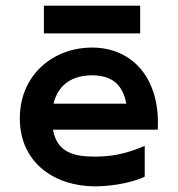

<svg xmlns="http://www.w3.org/2000/svg" viewBox="-20 -643 630 678"><path d="M135 -623V-525H475V-623ZM50 -225C50 -65 177 15 315 15C356 15 433 8 491 -19V-128C419 -97 368 -90 315 -90C243 -90 182 -103 167 -185H537C547 -363 450 -475 305 -475C167 -475 50 -378 50 -225ZM169 -277C186 -347 238 -377 305 -377C370 -377 413 -349 426 -277Z"/></svg>

Font: KT Kiyosuna Sans Bold
Style: Regular
Weight: 700
Designer: [Zen Kaku Gothic] Yoshimichi Ohira
Version: Version 1.010;Glyphs 3.1.2 (3151)